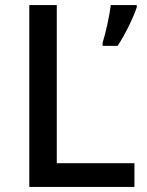

<svg xmlns="http://www.w3.org/2000/svg" viewBox="-20 -734 576 754"><path d="M95 0H508V-93H203V-714H95ZM517 -705V-714H415C410 -671 395 -605 383 -566V-554H442C473 -601 504 -666 517 -705Z"/></svg>

Font: Noto Sans Arabic UI Md
Style: Regular
Weight: 500
Designer: Monotype Design Team, Nadine Chahine and Nizar Qandah
Foundry: Monotype Imaging Inc.
Version: Version 2.010